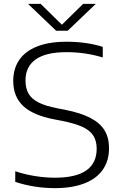

<svg xmlns="http://www.w3.org/2000/svg" viewBox="-20 -965 633 994"><path d="M59 -23.5V-78.5Q110 -61.5 163 -53.2Q216 -45 264.5 -45Q480.5 -45 480.5 -195Q480.5 -236.5 462.5 -263.8Q444.5 -291 406 -308.5Q367.5 -326 302.5 -339L261.5 -347Q151 -368 99.8 -416.5Q48.5 -465 48.5 -546Q48.5 -609 79.5 -654.5Q110.5 -700 172.2 -724.5Q234 -749 325 -749Q426.5 -749 512 -722.5V-667.5Q422 -695 324.5 -695Q218 -695 165 -657.5Q112 -620 112 -549Q112 -507.5 128 -480Q144 -452.5 179.5 -434.5Q215 -416.5 276 -404.5L317.5 -396.5Q398.5 -380.5 448.5 -354.2Q498.5 -328 521.5 -289.8Q544.5 -251.5 544.5 -198Q544.5 -132 511.5 -85.5Q478.5 -39 415.5 -15Q352.5 9 263.5 9Q212 9 159.2 0.8Q106.5 -7.5 59 -23.5ZM410.5 -945H476L330.5 -806H270.5L125 -945H190.5L300.5 -837Z"/></svg>

Font: Encode Sans Expanded Light
Style: Regular
Weight: 300
Width: 7
Designer: Multiple Designers
Foundry: Impallari Type
Version: Version 2.000